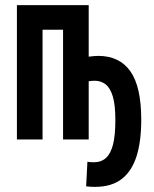

<svg xmlns="http://www.w3.org/2000/svg" viewBox="-20 -544 600 749"><path d="M350 185Q342 185 333 184.5Q324 184 316 183L321 87Q328 88 333 88.5Q338 89 346 89Q375 89 393.5 72Q412 55 421 19.5Q430 -16 430 -75Q430 -135 420 -168Q410 -201 392 -215Q374 -229 349 -229Q345 -229 338.5 -228.5Q332 -228 326 -227V0H226V-428H146V0H46V-524H326V-323Q335 -324 345 -325Q355 -326 363 -326Q446 -326 488.5 -266Q531 -206 531 -77Q531 8 512.5 66Q494 124 454.5 154.5Q415 185 350 185Z"/></svg>

Font: Ubuntu Sans Mono SemiBold
Style: Regular
Weight: 600
Monospace: yes
Designer: Dalton Maag Ltd
Foundry: Dalton Maag Ltd
Version: Version 1.006